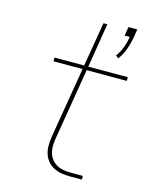

<svg xmlns="http://www.w3.org/2000/svg" viewBox="-113 -824 726 901"><g transform="rotate(15 250.0 -374.0)"><path d="M390 -594 376 -604Q393 -627 402.5 -653Q412 -679 416 -705H391L398 -748H441L434 -705Q429 -676 418.5 -647.5Q408 -619 390 -594ZM313 0Q292 0 272 -3.5Q252 -7 234.5 -16Q217 -25 204.5 -40Q192 -55 186 -74Q180 -93 180 -113.5Q180 -134 183 -155L241 -502H100V-520H244L280 -735H299L264 -520H456V-502H261L203 -152Q200 -134 200 -116Q200 -98 205 -82Q210 -66 220.5 -53Q231 -40 245.5 -32Q260 -24 277.5 -21Q295 -18 313 -18H372V0Z"/></g></svg>

Font: Iosevka SS04 Thin Oblique
Style: Regular
Weight: 100
Italic angle: -9°
Monospace: yes
Designer: Belleve Invis
Foundry: Belleve Invis
Version: Version 19.0.0; ttfautohint (v1.8.4)